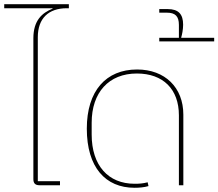

<svg xmlns="http://www.w3.org/2000/svg" viewBox="-21 -877 1034 909"><path d="M166 0H263V-19H158V-701C158 -790 209 -838 295 -838H305V-857H-1V-838H228V-836C178 -816 137 -780 137 -696V-29C137 -9 146 0 166 0Z M616 12C638 12 662 10 682 4L678 -14C656 -8 637 -7 616 -7C492 -7 413 -93 413 -240V-296C413 -439 494 -529 627 -529C751 -529 826 -455 826 -331V0H847V-334C847 -463 760 -548 628 -548C481 -548 390 -447 390 -268C390 -85 478 12 616 12Z M733 -681H993V-698H837V-700C841 -713 846 -738 846 -760C846 -810 824 -834 773 -834H733V-817H769C809 -817 826 -800 826 -759V-698H733Z"/></svg>

Font: IBM Plex Thai Thin
Style: Regular
Weight: 100
Designer: Mike Abbink, Paul van der Laan, Pieter van Rosmalen, Ben Mitchell, Mark Frömberg
Foundry: Bold Monday
Version: Version 1.0